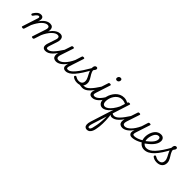

<svg xmlns="http://www.w3.org/2000/svg" viewBox="175 -2324 4494 4494"><g transform="rotate(45 2421.5 -77.0)"><path d="M79 15Q65 15 54 9Q43 3 48 -12L174 -400Q183 -428 178 -442Q173 -456 154 -456Q139 -456 122.5 -445.5Q106 -435 88.5 -414.5Q71 -394 50 -363Q42 -353 34.5 -349.5Q27 -346 13 -350Q-3 -357 -4.5 -367Q-6 -377 0 -389Q21 -425 46 -454Q71 -483 101 -500Q131 -517 166 -517Q193 -517 210.5 -508Q228 -499 236.5 -483.5Q245 -468 246.5 -447Q248 -426 243 -401L228 -354Q257 -397 287 -428.5Q317 -460 347.5 -480Q378 -500 408 -509.5Q438 -519 466 -519Q516 -519 542 -494.5Q568 -470 571 -425Q574 -380 554 -322L451 -7Q447 4 439 9.5Q431 15 412 15Q398 15 387 9Q376 3 381 -12L490 -343Q501 -376 501.5 -401Q502 -426 488 -440.5Q474 -455 442 -455Q413 -455 379 -437Q345 -419 309.5 -384Q274 -349 239.5 -296.5Q205 -244 173 -175L118 -7Q115 4 106 9.5Q97 15 79 15ZM834 17Q800 17 779 4.5Q758 -8 749 -29Q740 -50 741.5 -79Q743 -108 754 -142L821 -343Q833 -376 833 -401Q833 -426 820 -440.5Q807 -455 774 -455Q744 -455 709.5 -436Q675 -417 638.5 -380.5Q602 -344 567 -290Q532 -236 501 -164H470Q501 -252 540 -318.5Q579 -385 623 -430Q667 -475 712 -497Q757 -519 799 -519Q848 -519 873.5 -494Q899 -469 902 -424.5Q905 -380 885 -322L824 -137Q807 -86 813.5 -65.5Q820 -45 852 -45Q865 -45 869.5 -35.5Q874 -26 872 -14Q870 -2 860.5 7.5Q851 17 834 17Z M835 17Q822 17 816.5 7.5Q811 -2 813 -14Q815 -26 825 -35.5Q835 -45 853 -45Q882 -45 914 -62.5Q946 -80 981.5 -116Q1017 -152 1058.5 -208Q1100 -264 1149 -340Q1157 -352 1168 -350.5Q1179 -349 1185 -340.5Q1191 -332 1185 -320Q1132 -229 1086.5 -164.5Q1041 -100 999.5 -60Q958 -20 917.5 -1.5Q877 17 835 17Z M1187 16Q1140 16 1111 -6Q1082 -28 1075.5 -71Q1069 -114 1089 -177L1192 -489Q1197 -505 1205 -510Q1213 -515 1230 -515Q1254 -515 1261 -507.5Q1268 -500 1263 -484L1158 -168Q1146 -130 1146.5 -103Q1147 -76 1162 -62Q1177 -48 1211 -48Q1240 -48 1274.5 -66.5Q1309 -85 1345 -120.5Q1381 -156 1416.5 -209Q1452 -262 1484 -332L1534 -490Q1540 -506 1547.5 -511Q1555 -516 1572 -516Q1595 -516 1602.5 -508.5Q1610 -501 1605 -485L1491 -137Q1475 -87 1481.5 -66Q1488 -45 1522 -45Q1534 -45 1539.5 -35.5Q1545 -26 1543 -14Q1541 -2 1531.5 7.5Q1522 17 1505 17Q1473 17 1454 7Q1435 -3 1424.5 -20Q1414 -37 1412.5 -59Q1411 -81 1416 -106L1429 -152Q1399 -108 1368.5 -76.5Q1338 -45 1307 -24.5Q1276 -4 1245.5 6Q1215 16 1187 16Z M1505 17Q1490 17 1485 7.5Q1480 -2 1483.5 -14Q1487 -26 1497.5 -35.5Q1508 -45 1523 -45Q1557 -45 1596 -72Q1635 -99 1682 -155Q1729 -211 1785 -296Q1841 -381 1907 -495Q1914 -507 1926 -505Q1938 -503 1946 -493Q1954 -483 1946 -471Q1879 -345 1820.5 -253.5Q1762 -162 1709 -102Q1656 -42 1606 -12.5Q1556 17 1505 17Z M2057 17Q2039 17 2018.5 13.5Q1998 10 1974 8Q1950 6 1919 10L1945 -15Q1975 -25 1999.5 -31.5Q2024 -38 2042.5 -41.5Q2061 -45 2075 -45Q2084 -45 2087 -35.5Q2090 -26 2087 -14Q2084 -2 2076.5 7.5Q2069 17 2057 17ZM1886 19Q1838 19 1800.5 5Q1763 -9 1743 -28Q1733 -38 1733.5 -47.5Q1734 -57 1744 -68Q1755 -79 1763.5 -79Q1772 -79 1784 -70Q1804 -57 1829.5 -48Q1855 -39 1884 -39Q1942 -39 1971.5 -68Q2001 -97 2001 -149Q2001 -175 1993 -200.5Q1985 -226 1972 -251.5Q1959 -277 1945 -303.5Q1931 -330 1918 -357.5Q1905 -385 1897 -414Q1889 -443 1889 -474Q1889 -523 1906.5 -546.5Q1924 -570 1953 -570Q1972 -570 1981 -559Q1990 -548 1990 -534Q1990 -519 1979.5 -500.5Q1969 -482 1948 -456Q1950 -429 1959.5 -404Q1969 -379 1983 -355Q1997 -331 2012.5 -307Q2028 -283 2041.5 -258Q2055 -233 2063.5 -206Q2072 -179 2072 -148Q2072 -71 2021.5 -26Q1971 19 1886 19Z M2056 17Q2043 17 2037.5 7.5Q2032 -2 2034 -14Q2036 -26 2046 -35.5Q2056 -45 2074 -45Q2103 -45 2135 -62.5Q2167 -80 2202.5 -116Q2238 -152 2279.5 -208Q2321 -264 2370 -340Q2378 -352 2389 -350.5Q2400 -349 2406 -340.5Q2412 -332 2406 -320Q2353 -229 2307.5 -164.5Q2262 -100 2220.5 -60Q2179 -20 2138.5 -1.5Q2098 17 2056 17Z M2382 17Q2347 17 2325 5Q2303 -7 2294 -29Q2285 -51 2286.5 -80Q2288 -109 2299 -142L2413 -489Q2417 -505 2425 -510Q2433 -515 2450 -515Q2474 -515 2481.5 -507Q2489 -499 2483 -484L2370 -137Q2353 -87 2359.5 -66Q2366 -45 2400 -45Q2412 -45 2417.5 -35.5Q2423 -26 2421 -14Q2419 -2 2409.5 7.5Q2400 17 2382 17ZM2510 -676Q2492 -676 2478.5 -687Q2465 -698 2465 -720Q2465 -745 2482 -766.5Q2499 -788 2531 -788Q2549 -788 2562.5 -777.5Q2576 -767 2576 -745Q2576 -720 2559.5 -698Q2543 -676 2510 -676Z M2381 17Q2368 17 2362.5 7.5Q2357 -2 2359 -14Q2361 -26 2371 -35.5Q2381 -45 2399 -45Q2427 -45 2456 -60Q2485 -75 2513.5 -102.5Q2542 -130 2569 -167Q2596 -204 2619 -249Q2625 -261 2636 -260.5Q2647 -260 2654.5 -251.5Q2662 -243 2658 -231Q2631 -174 2600 -128.5Q2569 -83 2534 -50.5Q2499 -18 2460.5 -0.5Q2422 17 2381 17Z M2722 17Q2682 17 2653.5 -2Q2625 -21 2609 -56.5Q2593 -92 2593 -141Q2593 -186 2606 -237.5Q2619 -289 2645.5 -338.5Q2672 -388 2711 -429Q2750 -470 2802 -494.5Q2854 -519 2919 -519Q2959 -519 2999.5 -504.5Q3040 -490 3072 -466L3059 -410Q3016 -437 2981.5 -446Q2947 -455 2915 -455Q2865 -455 2825.5 -434.5Q2786 -414 2756 -380.5Q2726 -347 2706 -306.5Q2686 -266 2677 -225Q2668 -184 2668 -149Q2668 -119 2676 -95.5Q2684 -72 2701 -60Q2718 -48 2742 -48Q2779 -48 2822 -78Q2865 -108 2910 -167Q2955 -226 2998 -313L3019 -273Q2968 -167 2914.5 -103Q2861 -39 2811.5 -11Q2762 17 2722 17ZM2827 634Q2792 634 2768 614Q2744 594 2739.5 549.5Q2735 505 2757 436L3053 -493Q3060 -515 3095 -515Q3114 -515 3120.5 -508.5Q3127 -502 3123 -491L2823 442Q2808 490 2805.5 518.5Q2803 547 2811 558.5Q2819 570 2835 570Q2852 570 2865.5 554Q2879 538 2888 508.5Q2897 479 2904 439Q2910 413 2916 381.5Q2922 350 2926 314Q2930 278 2933 238.5Q2936 199 2937.5 158Q2939 117 2937.5 75Q2936 33 2933 -9L2968 -59Q2977 -3 2982.5 53.5Q2988 110 2990 163.5Q2992 217 2990.5 268Q2989 319 2984.5 363.5Q2980 408 2972 446Q2964 503 2945 545Q2926 587 2896.5 610.5Q2867 634 2827 634ZM3028 17Q2998 17 2977 -4.5Q2956 -26 2939 -73L2957 -117Q2966 -94 2977.5 -77.5Q2989 -61 3005.5 -53Q3022 -45 3046 -45Q3058 -45 3061.5 -35.5Q3065 -26 3062 -14Q3059 -2 3050.5 7.5Q3042 17 3028 17Z M3028 17Q3015 17 3009.5 7.5Q3004 -2 3006 -14Q3008 -26 3018 -35.5Q3028 -45 3046 -45Q3075 -45 3107 -62.5Q3139 -80 3174.5 -116Q3210 -152 3251.5 -208Q3293 -264 3342 -340Q3350 -352 3361 -350.5Q3372 -349 3378 -340.5Q3384 -332 3378 -320Q3325 -229 3279.5 -164.5Q3234 -100 3192.5 -60Q3151 -20 3110.5 -1.5Q3070 17 3028 17Z M3381 16Q3334 16 3305 -6Q3276 -28 3269.5 -71Q3263 -114 3283 -177L3386 -489Q3391 -505 3399 -510Q3407 -515 3424 -515Q3448 -515 3455 -507.5Q3462 -500 3457 -484L3352 -168Q3340 -130 3340.5 -103Q3341 -76 3356 -62Q3371 -48 3405 -48Q3434 -48 3468.5 -66.5Q3503 -85 3539 -120.5Q3575 -156 3610.5 -209Q3646 -262 3678 -332L3728 -490Q3734 -506 3741.5 -511Q3749 -516 3766 -516Q3789 -516 3796.5 -508.5Q3804 -501 3799 -485L3685 -137Q3669 -87 3675.5 -66Q3682 -45 3716 -45Q3728 -45 3733.5 -35.5Q3739 -26 3737 -14Q3735 -2 3725.5 7.5Q3716 17 3699 17Q3667 17 3648 7Q3629 -3 3618.5 -20Q3608 -37 3606.5 -59Q3605 -81 3610 -106L3623 -152Q3593 -108 3562.5 -76.5Q3532 -45 3501 -24.5Q3470 -4 3439.5 6Q3409 16 3381 16Z M3698 17Q3683 17 3678 7.5Q3673 -2 3676.5 -14Q3680 -26 3691 -35.5Q3702 -45 3717 -45Q3763 -45 3821 -65.5Q3879 -86 3942 -127Q3951 -133 3959.5 -129Q3968 -125 3973 -115Q3978 -105 3977 -94.5Q3976 -84 3967 -78Q3915 -45 3866.5 -24Q3818 -3 3775 7Q3732 17 3698 17Z M3941 -121Q3969 -137 3995.5 -156.5Q4022 -176 4045 -198Q4083 -229 4112.5 -262.5Q4142 -296 4158.5 -330Q4175 -364 4175 -396Q4175 -424 4162 -439Q4149 -454 4122 -454Q4110 -454 4104.5 -464Q4099 -474 4100.5 -487Q4102 -500 4111 -509.5Q4120 -519 4137 -519Q4174 -519 4198.5 -505Q4223 -491 4235.5 -466.5Q4248 -442 4248 -410Q4248 -366 4227.5 -321.5Q4207 -277 4170 -234Q4133 -191 4084 -151Q4057 -128 4027.5 -107.5Q3998 -87 3967 -68Z M4106 18Q4067 18 4036 6Q4005 -6 3981 -27Q3957 -48 3940.5 -77Q3924 -106 3916 -141Q3908 -176 3908 -212Q3908 -252 3917 -295Q3926 -338 3944 -377.5Q3962 -417 3989.5 -449Q4017 -481 4054 -500Q4091 -519 4139 -519Q4148 -519 4150.5 -509.5Q4153 -500 4150 -487Q4147 -474 4140 -464Q4133 -454 4124 -454Q4089 -454 4061.5 -431Q4034 -408 4016 -371Q3998 -334 3988 -292.5Q3978 -251 3978 -216Q3978 -181 3987 -150Q3996 -119 4013.5 -96Q4031 -73 4057 -59.5Q4083 -46 4119 -46Q4167 -46 4216 -74Q4265 -102 4316 -157.5Q4367 -213 4423.5 -297Q4480 -381 4543 -494Q4549 -504 4560.5 -501.5Q4572 -499 4580.5 -490Q4589 -481 4583 -469Q4518 -345 4458 -253Q4398 -161 4340 -101Q4282 -41 4224 -11.5Q4166 18 4106 18Z M4524 19Q4476 19 4438.5 5Q4401 -9 4381 -28Q4371 -38 4371.5 -47.5Q4372 -57 4382 -68Q4393 -79 4401.5 -79Q4410 -79 4422 -70Q4442 -57 4467.5 -48Q4493 -39 4522 -39Q4580 -39 4609.5 -68Q4639 -97 4639 -149Q4639 -175 4631 -200.5Q4623 -226 4610 -251.5Q4597 -277 4583 -303.5Q4569 -330 4556 -357.5Q4543 -385 4535 -414Q4527 -443 4527 -474Q4527 -523 4544.5 -546.5Q4562 -570 4591 -570Q4610 -570 4619 -559Q4628 -548 4628 -534Q4628 -519 4617.5 -500.5Q4607 -482 4586 -456Q4588 -429 4597.5 -404Q4607 -379 4621 -355Q4635 -331 4650.5 -307Q4666 -283 4679.5 -258Q4693 -233 4701.5 -206Q4710 -179 4710 -148Q4710 -71 4659.5 -26Q4609 19 4524 19Z"/></g></svg>

Font: Playwrite CU Light
Style: Regular
Weight: 300
Designer: Veronika Burian, José Scaglione
Foundry: TypeTogether
Version: Version 1.002